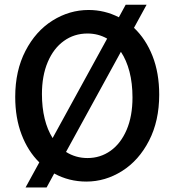

<svg xmlns="http://www.w3.org/2000/svg" viewBox="-20 -768 762 825"><path d="M351.1 12.2Q276.4 12.2 212.9 -22.5L180.2 37.6H89.8L148.9 -70.3Q100.1 -118.2 72.8 -189.7Q45.4 -261.2 45.4 -351.6Q45.4 -464.4 89.4 -549.3Q133.3 -634.3 205.8 -679.7Q278.3 -725.1 360.8 -725.1Q429.7 -725.1 490.7 -693.8L520 -747.6H609.9L555.7 -648.4Q606.4 -600.6 635.3 -527.6Q664.1 -454.6 664.1 -361.3Q664.1 -248.5 620.4 -163.6Q576.7 -78.6 504.6 -33.2Q432.6 12.2 351.1 12.2ZM499.5 -545.4 263.7 -115.2Q305.2 -88.9 356 -88.9Q411.1 -88.9 455.1 -120.1Q499 -151.4 524.2 -210.2Q549.3 -269 549.3 -349.1Q549.3 -410.2 536.4 -460Q523.4 -509.8 499.5 -545.4ZM206.1 -174.8 440.4 -602.1Q401.9 -624 356 -624Q298.8 -624 254.4 -592Q210 -560.1 185.1 -501.2Q160.2 -442.4 160.2 -363.8Q160.2 -306.2 171.9 -258.3Q183.6 -210.4 206.1 -174.8Z"/></svg>

Font: Lesson One Medium
Style: Regular
Weight: 500
Designer: But Ko, Victor Gaultney, Annie Olsen, Julie Remington, Don Collingsworth, Eric Hays, Becca Hirsbrunner
Version: Version 1.100